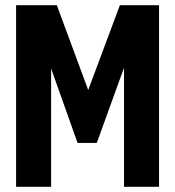

<svg xmlns="http://www.w3.org/2000/svg" viewBox="-20 -720 675 740"><path d="M42 0V-700H199L320 -373L442 -700H593V0H458V-459L353 -169H279L177 -456V0Z"/></svg>

Font: Georama SemiCondensed
Style: Bold
Weight: 700
Width: 4
Designer: Jean-Baptiste Levee
Foundry: Production Type
Version: Version 1.000